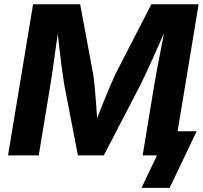

<svg xmlns="http://www.w3.org/2000/svg" viewBox="-20 -748 976 924"><path d="M18.6 0 139.2 -727.5H365.7L428.2 -392.1Q432.1 -368.7 435.5 -332.3Q439 -295.9 442.1 -254.4Q445.3 -212.9 447.8 -174.1Q450.2 -135.3 451.2 -107.4L419.9 -107.9Q430.7 -136.2 445.8 -175.3Q460.9 -214.4 477.5 -255.6Q494.1 -296.9 509.8 -333.3Q525.4 -369.6 536.1 -392.6L708.5 -727.5H936L815.4 0H666.5L723.1 -343.8Q727.1 -368.7 733.9 -404.3Q740.7 -439.9 748.5 -480.7Q756.3 -521.5 764.2 -562.3Q772 -603 777.8 -638.7L789.6 -637.7Q772.9 -597.7 754.4 -554.9Q735.8 -512.2 717.8 -472.2Q699.7 -432.1 684.1 -398.9Q668.5 -365.7 657.7 -343.3L479.5 0H355L288.6 -343.8Q283.7 -373 277.3 -421.4Q271 -469.7 264.4 -526.9Q257.8 -584 252 -638.7L265.6 -637.7Q260.3 -602.1 254.4 -560.8Q248.5 -519.5 242.9 -478.8Q237.3 -438 232.2 -402.8Q227.1 -367.7 223.1 -343.3L166.5 0ZM661.1 156.2 735.4 0H695.8L714.8 -116.2H926.3L796.4 156.2Z"/></svg>

Font: Inter 18pt
Style: Bold Italic
Weight: 700
Italic angle: -9.3988°
Designer: Rasmus Andersson
Foundry: rsms
Version: Version 4.001;git-66647c0bb